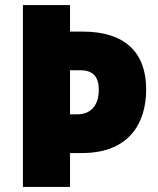

<svg xmlns="http://www.w3.org/2000/svg" viewBox="-20 -734 620 754"><path d="M554 -383C554 -528 471 -610 304 -610H255V-714H70V0H255V-133H302C487 -133 554 -250 554 -383ZM284 -285H255V-458H297C346 -458 368 -431 368 -382C368 -313 330 -285 284 -285Z"/></svg>

Font: Noto Sans Thai SemCond Blk
Style: Regular
Weight: 900
Width: 4
Designer: Monotype Design Team
Foundry: Monotype Imaging Inc.
Version: Version 2.002